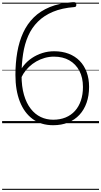

<svg xmlns="http://www.w3.org/2000/svg" viewBox="-20 -1166 957 1817"><path d="M483 19Q368 19 288.5 -40Q209 -99 167.5 -205.5Q126 -312 126 -457Q126 -571 143.5 -672Q161 -773 199 -856Q237 -939 299 -1000.5Q361 -1062 451 -1099Q541 -1136 662 -1145Q685 -1147 692.5 -1143.5Q700 -1140 702 -1126Q703 -1113 699.5 -1106.5Q696 -1100 683 -1099Q566 -1090 481.5 -1054.5Q397 -1019 339 -961.5Q281 -904 247 -827Q213 -750 198.5 -655.5Q184 -561 184 -454Q184 -347 207 -268Q230 -189 271 -136.5Q312 -84 366 -58.5Q420 -33 483 -33Q549 -33 601 -54.5Q653 -76 689.5 -116.5Q726 -157 745.5 -214.5Q765 -272 765 -343Q765 -432 731 -496Q697 -560 636 -595Q575 -630 490 -630Q446 -630 403.5 -618Q361 -606 323.5 -584.5Q286 -563 255 -533.5Q224 -504 201.5 -468.5Q179 -433 167 -393L154 -453Q170 -502 203 -544Q236 -586 281.5 -616.5Q327 -647 380.5 -664Q434 -681 492 -681Q569 -681 630 -657.5Q691 -634 734 -590Q777 -546 800 -483.5Q823 -421 823 -344Q823 -261 799.5 -194Q776 -127 732 -79.5Q688 -32 625 -6.5Q562 19 483 19ZM0 621H917V631H0ZM0 -20H917V0H0ZM0 -505H917V-500H0ZM0 -1141H917V-1131H0Z"/></svg>

Font: Playwrite BR Guides
Style: Regular
Weight: 400
Designer: Veronika Burian, José Scaglione
Foundry: TypeTogether
Version: Version 1.003